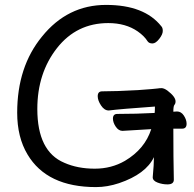

<svg xmlns="http://www.w3.org/2000/svg" viewBox="-20 -739 792 782"><path d="M371 23Q171 23 92 -110Q50 -180 50 -280Q50 -467 151 -590Q255 -719 412 -719Q568 -719 637 -632Q643 -626 643 -613Q643 -599 628.5 -580.5Q614 -562 601 -562Q587 -562 581 -571Q568 -592 541 -611Q492 -645 421 -645Q292 -645 212 -543Q132 -441 132 -295Q132 -122 242 -76Q296 -52 366 -52Q434 -52 489 -84Q570 -132 596 -213L479 -206Q463 -206 451.5 -223Q440 -240 440 -256Q440 -275 458 -275Q536 -275 610 -279Q611 -289 611 -305Q470 -295 423 -289Q405 -289 391.5 -309.5Q378 -330 378 -347Q378 -367 396 -367Q454 -367 542 -372Q611 -377 620.5 -378.5Q630 -380 638 -380Q648 -380 662 -370Q695 -345 695 -326Q695 -317 690.5 -312Q686 -307 686 -284L701 -285Q718 -285 729 -268Q740 -251 740 -235Q740 -215 722 -215H686Q686 -92 688 -7Q688 12 662 12Q641 12 621.5 4.5Q602 -3 602 -17Q607 -70 607 -99Q574 -30 465 7Q417 23 371 23Z"/></svg>

Font: LXGW WenKai TC
Style: Bold
Weight: 700
Designer: LXGW / Fontworks Inc.
Foundry: LXGW / Fontworks Inc.
Version: Version 1.330;April 28, 2024